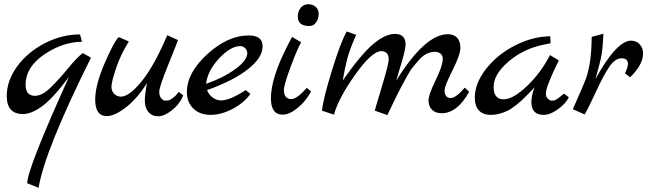

<svg xmlns="http://www.w3.org/2000/svg" viewBox="-20 -548 3096 916"><path d="M361.8 -383.8 371.1 -349.1Q276.9 -347.2 189.5 -287.1Q102.1 -227.1 102.1 -144Q102.1 -90.8 147 -90.8Q180.2 -90.8 219.5 -128.4Q258.8 -166 303.5 -220.5Q348.1 -274.9 375 -294.9L414.1 -272.9Q192.9 171.4 164.1 348.1L109.9 326.2Q109.9 258.3 309.1 -181.2Q232.9 -79.1 181.4 -41.5Q129.9 -3.9 89.8 -3.9Q12.2 -3.9 12.2 -89.8Q12.2 -162.6 61.5 -230.7Q110.8 -298.8 192.9 -341.3Q274.9 -383.8 361.8 -383.8Z M546.9 -371.1 594.7 -350.1Q553.7 -284.2 532.7 -220Q511.7 -155.8 511.7 -134.3Q511.7 -112.8 525.4 -99.9Q539.1 -86.9 556.6 -86.9Q596.7 -86.9 656.2 -160.4Q715.8 -233.9 777.8 -379.9L829.1 -356.9Q827.1 -349.1 783.4 -241Q739.7 -132.8 739.7 -111.3Q739.7 -89.8 749.3 -78.9Q758.8 -67.9 768.3 -67.9Q777.8 -67.9 783 -68.8Q788.1 -69.8 793 -73Q797.9 -76.2 801.3 -78.1Q804.7 -80.1 810.1 -85L817.9 -91.8Q819.8 -94.7 825.4 -101.3Q831.1 -107.9 833 -109.9L854 -92.8Q836.9 -50.8 800.3 -22Q763.7 6.8 734.4 6.8Q705.1 6.8 688 -13.7Q670.9 -34.2 670.9 -67.1Q670.9 -100.1 681.6 -151.9Q634.8 -77.6 580.8 -35.9Q526.9 5.9 489.7 5.9Q434.1 5.9 434.1 -72.8Q434.1 -142.1 480 -248Q525.9 -354 546.9 -371.1Z M871.6 -108.9Q871.6 -200.7 969.2 -289.8Q1066.9 -378.9 1167 -378.9Q1232.9 -378.9 1232.9 -327.1Q1232.9 -272.9 1163.3 -218Q1093.8 -163.1 967.8 -118.2Q976.6 -95.2 995.6 -82Q1014.6 -68.8 1034.7 -68.8Q1077.6 -69.3 1151.9 -118.2L1174.8 -100.1Q1144 -57.1 1089.8 -28.6Q1035.6 0 984.6 0Q933.6 0 902.6 -30Q871.6 -60.1 871.6 -108.9ZM962.9 -147.9Q1043.9 -175.8 1101.8 -217.8Q1159.7 -259.8 1159.7 -294.9Q1159.7 -308.1 1149.7 -318.1Q1139.6 -328.1 1127 -328.1Q1080.1 -328.1 1025.4 -269.5Q970.7 -210.9 962.9 -147.9Z M1272.5 -79.1Q1272.5 -176.3 1352.5 -332Q1370.6 -366.2 1373.5 -372.1L1416.5 -346.2Q1395.5 -308.1 1365 -225.1Q1334.5 -142.1 1334.5 -118.7Q1334.5 -95.2 1344.5 -85.2Q1354.5 -75.2 1368.7 -75.2Q1368.7 -75.2 1369.1 -75.2Q1396.5 -75.2 1443.8 -128.9L1463.9 -111.8Q1439.9 -65.9 1400.4 -33.4Q1360.8 -1 1328.6 -1Q1272.5 -1 1272.5 -79.1ZM1456.5 -423.8Q1400.9 -423.8 1400.9 -468.3Q1400.9 -494.1 1414.8 -511Q1428.7 -527.8 1450.7 -527.8Q1472.7 -527.8 1486.6 -514.9Q1500.5 -502 1500.5 -481Q1500.5 -460 1488.5 -441.9Q1476.6 -423.8 1456.5 -423.8Z M1516.1 -20Q1521 -73.2 1563.2 -210.7Q1605.5 -348.1 1634.3 -397.9L1679.2 -381.8Q1648.4 -313 1636.2 -265.4Q1624 -217.8 1615.2 -164.1Q1701.2 -287.1 1759.3 -336.7Q1817.4 -386.2 1864.3 -386.2Q1915 -386.2 1915 -335Q1915 -314.9 1897.7 -255.9Q1880.4 -196.8 1870.1 -163.1Q2007.8 -384.8 2116.7 -384.8Q2116.7 -384.8 2117.2 -384.8Q2144 -384.8 2160.2 -368.4Q2176.3 -352.1 2176.3 -319.6Q2176.3 -287.1 2138.7 -212.2Q2101.1 -137.2 2101.1 -117.7Q2101.1 -98.1 2109.1 -89.1Q2117.2 -80.1 2129.4 -80.1Q2155.3 -80.1 2197.3 -129.9L2218.3 -109.9Q2161.1 -7.8 2087.4 -7.8Q2057.6 -7.8 2041 -24.4Q2024.4 -41 2024.4 -68.6Q2024.4 -96.2 2057.4 -163.1Q2090.3 -230 2092.3 -265.1Q2093.3 -281.2 2082.8 -291Q2072.3 -300.8 2054.2 -300.8Q2036.1 -300.8 2017.6 -292.5Q1999 -284.2 1981.7 -265.1Q1964.4 -246.1 1949.7 -228Q1935.1 -210 1917.7 -177Q1900.4 -144 1888.2 -122.1Q1867.2 -81.1 1828.1 1L1768.1 -20Q1768.1 -22.9 1801.3 -133.1Q1834.5 -243.2 1834.5 -264.2Q1834.5 -285.2 1824.5 -294.7Q1814.5 -304.2 1799.3 -304.2Q1754.4 -304.2 1674.8 -192.1Q1595.2 -80.1 1573.2 -1Z M2245.1 -81.1Q2245.1 -150.9 2299.1 -219.5Q2353 -288.1 2437 -331.1Q2521 -374 2605 -375L2606.9 -341.8L2564.9 -333Q2474.1 -313 2404.5 -252.9Q2335 -192.9 2335 -133.5Q2335 -74.2 2382.8 -74.2Q2427.7 -74.2 2493.9 -137.2Q2560.1 -200.2 2604 -285.2L2646 -259.8Q2584 -134.8 2584 -101.1Q2584 -86.9 2593.5 -77.4Q2603 -67.9 2612.5 -67.9Q2622.1 -67.9 2625 -68.8Q2627.9 -69.8 2630.9 -71.5Q2633.8 -73.2 2638.4 -76.2Q2643.1 -79.1 2646.5 -82Q2649.9 -85 2658 -91.1Q2666 -97.2 2670.9 -101.1L2693.8 -84Q2679.7 -54.2 2642.3 -27.1Q2605 0 2573.7 0Q2515.1 0 2515.1 -61Q2515.1 -90.8 2529.8 -130.9L2493.2 -92.8Q2439 -37.6 2399.4 -18.8Q2359.9 0 2321.8 0Q2283.7 0 2264.4 -21.5Q2245.1 -43 2245.1 -81.1Z M2712.9 -26.9Q2768.1 -151.9 2775.9 -173.8Q2802.7 -252 2802.7 -372.1L2858.9 -387.2Q2856 -322.3 2849.9 -286.6Q2843.8 -251 2820.8 -170.9Q2921.9 -354 2990.7 -354Q3015.6 -354 3031.7 -336.9Q3047.9 -319.8 3047.9 -293Q3047.9 -238.8 2985.8 -179.2L2961.9 -198.2Q2976.1 -229 2975.6 -243.2Q2975.6 -270 2945.6 -270Q2915.5 -270 2888.7 -231.9Q2861.8 -193.8 2825.2 -114.5Q2788.6 -35.2 2769.5 -2Z"/></svg>

Font: Marck Script
Style: Regular
Weight: 400
Designer: Denis Masharov, Marck Fogel
Foundry: Denis Masharov
Version: Version 1.002